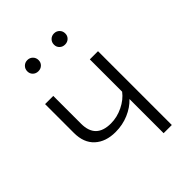

<svg xmlns="http://www.w3.org/2000/svg" viewBox="-212 -852 962 962"><g transform="rotate(-45 269.5 -371.0)"><path d="M435 -523V0H377V-242Q348 -211 304.5 -192.5Q261 -174 211 -174Q142 -174 101 -211.5Q60 -249 60 -319V-523H118V-326Q118 -221 225 -221Q269 -221 311 -241.5Q353 -262 377 -294V-523ZM193 -702Q193 -685 181.5 -674Q170 -663 153 -663Q136 -663 124.5 -674Q113 -685 113 -702Q113 -719 124.5 -730.5Q136 -742 153 -742Q170 -742 181.5 -730.5Q193 -719 193 -702ZM382 -702Q382 -685 370.5 -674Q359 -663 342 -663Q325 -663 313.5 -674Q302 -685 302 -702Q302 -719 313.5 -730.5Q325 -742 342 -742Q359 -742 370.5 -730.5Q382 -719 382 -702Z"/></g></svg>

Font: Fira Sans Light
Style: Regular
Weight: 300
Designer: bBox Type GmbH & Carrois Corporate GbR & Edenspiekermann AG
Foundry: bBox Type GmbH & Carrois Corporate GbR & Edenspiekermann AG
Version: Version 4.301